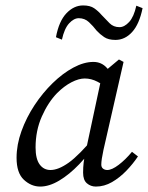

<svg xmlns="http://www.w3.org/2000/svg" viewBox="-20 -676 545 707"><path d="M128 11Q95 11 68 -14Q41 -39 41 -95Q41 -143 59 -193Q77 -243 107 -288.5Q137 -334 174 -370Q211 -406 250 -427Q289 -448 324 -448Q354 -448 374 -425.5Q394 -403 412 -371L379 -348Q362 -363 339 -375Q316 -387 292 -387Q270 -387 243 -373Q216 -359 190 -333Q157 -299 134 -247Q111 -195 111 -133Q111 -91 126 -70.5Q141 -50 166 -50Q195 -50 233 -77Q271 -104 332 -177L340 -157Q308 -109 271.5 -71Q235 -33 198 -11Q161 11 128 11ZM333 11Q314 11 300 -1Q286 -13 286 -40Q286 -60 288 -77Q290 -94 295 -116L357 -406L418 -457L435 -448L361 -124Q353 -87 353 -70Q353 -60 359.5 -55Q366 -50 375 -50Q392 -50 417 -69Q442 -88 466 -117L488 -100Q470 -73 445.5 -47.5Q421 -22 392.5 -5.5Q364 11 333 11ZM186 -539Q197 -598 224.5 -627Q252 -656 286 -656Q312 -656 327 -645.5Q342 -635 354 -621Q369 -605 383.5 -590.5Q398 -576 420 -576Q438 -576 455.5 -595Q473 -614 482 -655L505 -646Q493 -587 466.5 -558Q440 -529 405 -529Q379 -529 363.5 -539.5Q348 -550 336 -563Q323 -580 307.5 -594.5Q292 -609 270 -609Q252 -609 234.5 -590Q217 -571 208 -530Z"/></svg>

Font: Lisu Bosa ExtraLight
Style: Italic
Weight: 200
Italic angle: -19°
Designer: David Morse, Annie Olsen, Victor Gaultney, Frank Grießhammer (Latin)
Foundry: SIL International
Version: Version 2.000